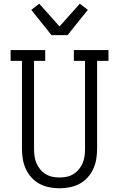

<svg xmlns="http://www.w3.org/2000/svg" viewBox="-20 -1004 640 1032"><path d="M300 8Q272 8 244.5 2.5Q217 -3 192.5 -16Q168 -29 149 -50Q130 -71 118.5 -96.5Q107 -122 102.5 -149.5Q98 -177 98 -205V-677H37V-735H223V-677H163V-205Q163 -185 165.5 -165.5Q168 -146 175.5 -128Q183 -110 195.5 -94.5Q208 -79 225 -68.5Q242 -58 261 -54Q280 -50 300 -50Q320 -50 339 -54Q358 -58 375 -68.5Q392 -79 404.5 -94.5Q417 -110 424.5 -128Q432 -146 434.5 -165.5Q437 -185 437 -205V-677H377V-735H563V-677H502V-205Q502 -177 497.5 -149.5Q493 -122 481.5 -96.5Q470 -71 451 -50Q432 -29 407.5 -16Q383 -3 355.5 2.5Q328 8 300 8ZM257 -815 148 -951 191 -984 300 -862 409 -984 452 -951 343 -815Z"/></svg>

Font: Iosevka Etoile Light
Style: Regular
Weight: 300
Designer: Belleve Invis
Foundry: Belleve Invis
Version: Version 25.0.1; ttfautohint (v1.8.4)